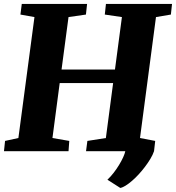

<svg xmlns="http://www.w3.org/2000/svg" viewBox="-24 -763 888 969"><path d="M1.5 -51.8 68.8 -66.4 149.9 -676.8 79.1 -689.5 85.9 -743.2H415.5L409.7 -689.5L321.8 -676.8L286.6 -412.1H556.2L591.3 -676.8L504.9 -689.5L510.7 -743.2H844.2L838.4 -689.5L763.2 -676.8L682.6 -66.4L759.3 -51.8L753.4 0Q747.1 18.6 734.9 38.8Q722.7 59.1 707.5 79.1Q692.4 99.1 675.5 117.4Q658.7 135.7 641.8 150.1Q625 164.6 609.6 174.1Q594.2 183.6 583 185.5L518.1 144Q534.2 128.9 549.6 109.1Q564.9 89.4 577.1 69.1Q589.4 48.8 597.7 30.5Q606 12.2 608.4 0H410.2L417 -51.8L510.3 -66.4L546.9 -343.8H277.3L240.7 -66.4L325.7 -51.8L321.8 0H-3.9Z"/></svg>

Font: Merriweather UltraBold
Style: Italic
Weight: 900
Italic angle: -7°
Designer: Eben Sorkin ( eben@eyebytes.com )
Foundry: Eben Sorkin ( eben@eyebytes.com )
Version: Version 1.52; ttfautohint (v1.4.1)